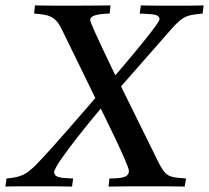

<svg xmlns="http://www.w3.org/2000/svg" viewBox="-25 -688 772 709"><path d="M-5 1C10 0 72 0 118 0C164 0 202 0 241 1L245 -29C222 -31 175 -27 175 -52C175 -83 347 -287 347 -287C347 -287 451 -79 451 -57C451 -28 411 -30 379 -29L376 1C426 0 479 0 530 0C573 0 616 0 657 1L662 -29C600 -34 588 -32 558 -93L422 -369L609 -582C654 -632 667 -632 723 -638L727 -668C703 -667 657 -667 613 -667C575 -667 532 -667 495 -668L491 -638C532 -635 564 -638 564 -617C564 -599 401 -410 401 -410C401 -410 308 -600 308 -614C308 -637 363 -637 380 -638L383 -668C370 -668 298 -667 244 -667C190 -667 146 -667 104 -668L101 -638C152 -633 177 -632 202 -582L327 -326C327 -326 112 -75 90 -63C64 -38 35 -32 -1 -29Z"/></svg>

Font: KpRoman
Style: SemiboldItalic
Weight: 600
Italic angle: -11°
Version: Version 0.66